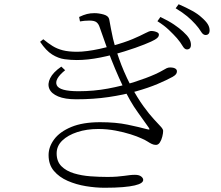

<svg xmlns="http://www.w3.org/2000/svg" viewBox="-20 -839 1040 905"><path d="M814 -659Q798 -677 776 -698Q754 -719 722 -739L736 -759Q774 -741 800 -723.5Q826 -706 843 -690Q863 -672 871.5 -657.5Q880 -643 880 -628Q880 -617 875 -611.5Q870 -606 861 -606Q850 -606 840.5 -622.5Q831 -639 814 -659ZM901 -725Q883 -745 862 -762.5Q841 -780 808 -800L822 -819Q859 -803 886 -788Q913 -773 929 -758Q950 -740 959 -725.5Q968 -711 968 -696Q968 -685 963 -679.5Q958 -674 949 -674Q937 -674 927.5 -690Q918 -706 901 -725ZM184 -654 169 -642Q197 -600 226 -582Q255 -564 284 -560Q313 -556 342 -556Q394 -556 453.5 -568Q513 -580 567.5 -597Q622 -614 660.5 -629.5Q699 -645 710 -652Q720 -658 724.5 -663.5Q729 -669 729 -675Q729 -682 723 -685.5Q717 -689 709 -691Q701 -693 693 -693Q684 -693 663.5 -682Q643 -671 605.5 -655Q568 -639 506 -622Q479 -615 449 -608.5Q419 -602 391.5 -598.5Q364 -595 344 -595Q303 -595 276 -602Q249 -609 228 -622Q207 -635 184 -654ZM287 -508 269 -525Q230 -498 216.5 -470.5Q203 -443 212.5 -420.5Q222 -398 254 -384.5Q286 -371 339 -371Q421 -371 492 -381.5Q563 -392 621.5 -408.5Q680 -425 723.5 -443.5Q767 -462 794 -477Q806 -484 810 -490Q814 -496 814 -503Q814 -509 810 -513Q806 -517 799 -519Q792 -521 782 -521Q773 -521 765.5 -517.5Q758 -514 746.5 -507Q735 -500 711 -489Q671 -471 613.5 -452.5Q556 -434 489 -421.5Q422 -409 350 -409Q260 -409 247.5 -437.5Q235 -466 287 -508ZM452 -263Q370 -263 316 -240.5Q262 -218 235.5 -182.5Q209 -147 209 -108Q209 -63 234 -33.5Q259 -4 299 13.5Q339 31 385 38.5Q431 46 473 46Q524 46 559 43Q594 40 615 35Q636 30 645.5 23.5Q655 17 655 9Q655 0 645 -7.5Q635 -15 616 -15Q604 -15 591.5 -13.5Q579 -12 564.5 -10Q550 -8 531 -6.5Q512 -5 486 -5Q448 -5 406.5 -8Q365 -11 328.5 -22Q292 -33 269.5 -55.5Q247 -78 247 -116Q247 -151 273.5 -176.5Q300 -202 344.5 -216.5Q389 -231 443 -231Q485 -231 524.5 -223.5Q564 -216 595.5 -206Q627 -196 646 -187Q663 -180 674.5 -172.5Q686 -165 695.5 -160.5Q705 -156 715 -156Q726 -156 733.5 -167.5Q741 -179 745 -195Q749 -211 749 -222Q749 -230 737.5 -242.5Q726 -255 705 -277.5Q684 -300 656 -338.5Q628 -377 595 -438Q578 -471 564.5 -502.5Q551 -534 541.5 -561.5Q532 -589 525 -610Q518 -634 512.5 -657.5Q507 -681 503 -703.5Q499 -726 495 -747Q492 -764 469 -770.5Q446 -777 425 -777Q406 -777 390 -773Q374 -769 353 -759L357 -738Q368 -740 378.5 -741Q389 -742 402 -742Q425 -742 435 -734Q445 -726 450 -710Q468 -657 486 -608Q504 -559 522.5 -515Q541 -471 560 -431Q593 -360 629 -310.5Q665 -261 680 -239Q685 -232 684.5 -229.5Q684 -227 673 -230Q636 -240 581 -251.5Q526 -263 452 -263Z"/></svg>

Font: Early Summer Mincho VF
Style: Regular
Weight: 250
Designer: GuiWonder
Version: Version 1.002